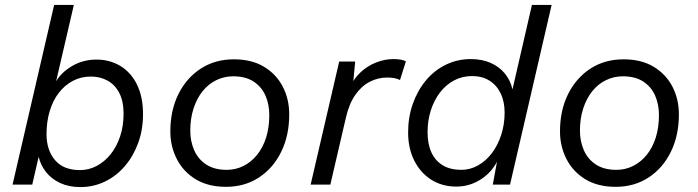

<svg xmlns="http://www.w3.org/2000/svg" viewBox="-20 -750 2834 780"><path d="M372 -508Q426 -508 469 -482Q512 -456 536.5 -406.5Q561 -357 561 -286Q561 -223 541.5 -169.5Q522 -116 487.5 -75.5Q453 -35 406.5 -12.5Q360 10 306 10Q260 10 224.5 -6.5Q189 -23 167 -51Q145 -79 137 -113L111 0H31L200 -730H280L208 -420Q231 -458 275 -483Q319 -508 372 -508ZM305 -59Q341 -59 373 -76Q405 -93 429.5 -123.5Q454 -154 468 -196Q482 -238 482 -288Q482 -339 464.5 -372.5Q447 -406 417 -422.5Q387 -439 349 -439Q309 -439 276 -421.5Q243 -404 219 -373Q195 -342 182 -299Q169 -256 169 -205Q169 -140 203.5 -99.5Q238 -59 305 -59Z M898 9Q826 9 775.5 -21.5Q725 -52 698.5 -103.5Q672 -155 672 -216Q672 -302 705 -368Q738 -434 796 -471.5Q854 -509 930 -509Q1003 -509 1053 -478.5Q1103 -448 1129 -397.5Q1155 -347 1155 -285Q1155 -200 1122.5 -133.5Q1090 -67 1032 -29Q974 9 898 9ZM901 -60Q937 -60 968.5 -75.5Q1000 -91 1024 -120.5Q1048 -150 1061 -191Q1074 -232 1074 -282Q1074 -326 1058.5 -361.5Q1043 -397 1010.5 -418.5Q978 -440 927 -440Q891 -440 859 -424.5Q827 -409 803.5 -380Q780 -351 766.5 -310Q753 -269 753 -219Q753 -176 769 -139.5Q785 -103 818 -81.5Q851 -60 901 -60Z M1242 0 1358 -500H1423L1412 -385L1400 -392Q1416 -429 1444 -455.5Q1472 -482 1507.5 -496Q1543 -510 1578 -510Q1594 -510 1606.5 -508Q1619 -506 1629 -501L1605 -425Q1595 -430 1582.5 -432.5Q1570 -435 1553 -435Q1515 -435 1481.5 -417.5Q1448 -400 1423 -364Q1398 -328 1385 -271L1322 0Z M1834 8Q1776 8 1732 -20Q1688 -48 1663 -97.5Q1638 -147 1638 -212Q1638 -274 1657 -328Q1676 -382 1710 -423Q1744 -464 1791 -487Q1838 -510 1893 -510Q1937 -510 1972 -495Q2007 -480 2030 -452.5Q2053 -425 2062 -387L2141 -730H2221L2052 0H1982L1999 -93Q1975 -47 1930.5 -19.5Q1886 8 1834 8ZM1854 -60Q1890 -60 1922 -78Q1954 -96 1978 -127.5Q2002 -159 2016 -201.5Q2030 -244 2030 -293Q2030 -338 2013.5 -371.5Q1997 -405 1967.5 -423Q1938 -441 1898 -441Q1858 -441 1825 -423.5Q1792 -406 1768 -375Q1744 -344 1730.5 -302.5Q1717 -261 1717 -213Q1717 -164 1733 -130Q1749 -96 1779.5 -78Q1810 -60 1854 -60Z M2481 9Q2409 9 2358.5 -21.5Q2308 -52 2281.5 -103.5Q2255 -155 2255 -216Q2255 -302 2288 -368Q2321 -434 2379 -471.5Q2437 -509 2513 -509Q2586 -509 2636 -478.5Q2686 -448 2712 -397.5Q2738 -347 2738 -285Q2738 -200 2705.5 -133.5Q2673 -67 2615 -29Q2557 9 2481 9ZM2484 -60Q2520 -60 2551.5 -75.5Q2583 -91 2607 -120.5Q2631 -150 2644 -191Q2657 -232 2657 -282Q2657 -326 2641.5 -361.5Q2626 -397 2593.5 -418.5Q2561 -440 2510 -440Q2474 -440 2442 -424.5Q2410 -409 2386.5 -380Q2363 -351 2349.5 -310Q2336 -269 2336 -219Q2336 -176 2352 -139.5Q2368 -103 2401 -81.5Q2434 -60 2484 -60Z"/></svg>

Font: Work Sans
Style: Italic
Weight: 400
Italic angle: -13°
Designer: Wei Huang
Foundry: Wei Huang
Version: Version 2.012